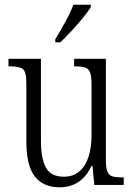

<svg xmlns="http://www.w3.org/2000/svg" viewBox="-20 -786 566 816"><path d="M233 10Q164 10 128 -36Q92 -82 92 -185V-434Q92 -482 76.5 -493Q61 -504 23 -504H16V-536H154V-186Q154 -113 175 -74Q196 -35 251 -35Q292 -35 318 -58Q344 -81 356.5 -120.5Q369 -160 369 -210V-426Q369 -462 362.5 -478.5Q356 -495 341 -499.5Q326 -504 300 -504H295V-536H430V-104Q430 -71 437 -55.5Q444 -40 459 -36Q474 -32 499 -32H506V0H381L373 -81H369Q326 10 233 10ZM215 -619Q237 -656 258 -694Q279 -732 292 -766H366V-756Q356 -739 333.5 -711.5Q311 -684 285 -655.5Q259 -627 236 -606H215Z"/></svg>

Font: Noto Serif Lao Condensed Light
Style: Regular
Weight: 300
Width: 3
Designer: Monotype Design Team
Foundry: Monotype Imaging Inc.
Version: Version 2.003; ttfautohint (v1.8.4.7-5d5b)